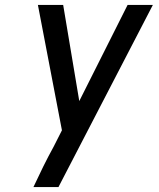

<svg xmlns="http://www.w3.org/2000/svg" viewBox="-20 -755 640 775"><path d="M115 0Q134 -41 154 -81.5Q174 -122 196 -162L230 -229L133 -735H235L300 -347L495 -735H597L216 0Z"/></svg>

Font: Iosevka Aile Medium Oblique
Style: Regular
Weight: 500
Italic angle: -9°
Designer: Belleve Invis
Foundry: Belleve Invis
Version: Version 31.1.0; ttfautohint (v1.8.4)